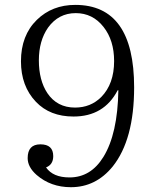

<svg xmlns="http://www.w3.org/2000/svg" viewBox="-20 -760 658 796"><path d="M467.8 -385.7Q411.1 -276.9 284.7 -276.9Q187 -276.9 128.9 -337.9Q66.9 -402.8 66.9 -505.9Q66.9 -613.3 132.8 -677.7Q196.3 -739.7 292 -739.7Q536.1 -739.7 536.1 -397.9Q536.1 -181.2 447.3 -69.8Q377.4 16.1 273.9 16.1Q190.4 16.1 131.8 -34.7Q94.7 -67.4 94.7 -104.5Q94.7 -161.6 147.5 -161.6Q200.7 -161.6 200.7 -112.8Q200.7 -77.6 170.9 -65.9Q199.7 -24.4 268.1 -24.4Q356.4 -24.4 408.7 -109.4Q467.8 -205.1 470.7 -385.7ZM293.9 -705.6Q222.7 -705.6 179.2 -645.5Q141.1 -590.8 141.1 -509.8Q141.1 -427.2 176.3 -374Q216.8 -314 291 -314Q356 -314 399.9 -357.9Q453.1 -412.1 453.1 -506.8Q453.1 -592.8 409.2 -648.4Q364.3 -705.6 293.9 -705.6Z"/></svg>

Font: I.Ming
Style: Regular
Weight: 400
Designer: Ichiten Fonts Project
Version: Version 6.11; Dec 27, 2019